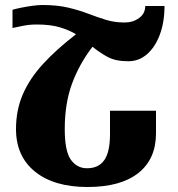

<svg xmlns="http://www.w3.org/2000/svg" viewBox="-20 -738 713 768"><path d="M30 -626V-699Q44 -703 66 -707.5Q88 -712 111 -715Q134 -718 149 -718Q209 -718 253 -707.5Q297 -697 333.5 -683Q370 -669 404.5 -658.5Q439 -648 478 -648Q512 -648 536.5 -666Q561 -684 561 -714H638Q638 -650 619.5 -600Q601 -550 568.5 -521.5Q536 -493 493 -493Q442 -493 410 -510.5Q378 -528 350 -551Q297 -482 268 -403Q239 -324 239 -222Q239 -133 263.5 -99Q288 -65 328 -65Q375 -65 397.5 -98Q420 -131 420 -201V-295H604V-205Q604 -102 533.5 -46Q463 10 330 10Q196 10 120 -51.5Q44 -113 44 -222Q44 -297 71 -360Q98 -423 151.5 -481.5Q205 -540 284 -601Q256 -618 218.5 -629Q181 -640 127 -640Q96 -640 71 -634.5Q46 -629 30 -626Z"/></svg>

Font: Noto Serif Armenian SemiCondensed Black
Style: Regular
Weight: 900
Width: 4
Designer: Monotype Design Team
Foundry: Monotype Imaging Inc.
Version: Version 2.008; ttfautohint (v1.8.4.7-5d5b)